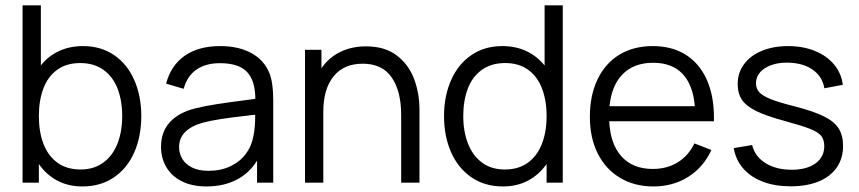

<svg xmlns="http://www.w3.org/2000/svg" viewBox="-20 -668 3139 702"><path d="M281.2 13.7Q229.5 13.7 189.2 -7.8Q148.9 -29.3 122.1 -68.4V0H62.5V-648.4H129.4V-428.7Q156.2 -462.9 195.6 -481.2Q234.9 -499.5 283.7 -499.5Q349.1 -499.5 397.5 -466.3Q445.8 -433.1 471.2 -374.8Q496.6 -316.4 496.6 -243.7Q496.6 -169.9 471.2 -111.6Q445.8 -53.2 397 -19.8Q348.1 13.7 281.2 13.7ZM274.9 -48.3Q323.2 -48.3 357.7 -73.5Q392.1 -98.6 409.4 -142.8Q426.8 -187 426.8 -243.7Q426.8 -299.8 409.9 -343.8Q393.1 -387.7 358.2 -412.6Q323.2 -437.5 273.4 -437.5Q223.6 -437.5 189.7 -413.3Q155.8 -389.2 138.9 -345.2Q122.1 -301.3 122.1 -243.7Q122.1 -186 138.9 -142.1Q155.8 -98.1 189.9 -73.2Q224.1 -48.3 274.9 -48.3Z M734.9 13.7Q681.6 13.7 644 -5.6Q606.4 -24.9 587.6 -57.9Q568.8 -90.8 568.8 -130.4Q568.8 -187 601.6 -221.9Q634.3 -256.8 692.9 -271.5Q728 -280.3 772 -287.1Q815.9 -293.9 873.5 -301.3L913.6 -306.6Q913.1 -374 882.6 -405.5Q852.1 -437 784.2 -437Q732.9 -437 699 -414.1Q665 -391.1 651.4 -343.3L587.4 -362.3Q604.5 -428.2 655 -463.9Q705.6 -499.5 785.2 -499.5Q851.6 -499.5 898.2 -474.4Q944.8 -449.2 964.4 -402.3Q979 -367.2 979 -301.8V0H919.9V-80.6Q891.1 -34.2 844 -10.3Q796.9 13.7 734.9 13.7ZM742.2 -43.5Q787.6 -43.5 822.5 -60.1Q857.4 -76.7 878.9 -105.5Q900.4 -134.3 906.7 -171.4Q913.1 -199.7 913.1 -248.5Q895.5 -247.1 887.7 -245.6Q826.7 -238.8 788.6 -232.9Q750.5 -227.1 719.2 -218.8Q634.8 -193.8 634.8 -130.4Q634.8 -107.9 646 -88.1Q657.2 -68.4 681.4 -55.9Q705.6 -43.5 742.2 -43.5Z M1513.7 0H1446.8V-248Q1446.8 -334 1412.4 -384.5Q1377.9 -435.1 1306.2 -435.1Q1236.8 -435.1 1199.5 -388.7Q1162.1 -342.3 1162.1 -259.3V0H1095.2V-485.8H1155.3V-418.5Q1182.1 -457.5 1223.9 -478Q1265.6 -498.5 1318.4 -498.5Q1387.2 -498.5 1430.9 -465.1Q1474.6 -431.6 1494.1 -379.2Q1513.7 -326.7 1513.7 -267.1Z M1818.8 13.7Q1752.4 13.7 1703.6 -19.8Q1654.8 -53.2 1629.2 -111.6Q1603.5 -169.9 1603.5 -243.7Q1603.5 -316.4 1629.2 -374.8Q1654.8 -433.1 1703.1 -466.3Q1751.5 -499.5 1815.9 -499.5Q1865.7 -499.5 1904.5 -481.2Q1943.4 -462.9 1971.2 -428.7V-648.4H2037.6V0H1978.5V-68.4Q1951.2 -29.3 1910.9 -7.8Q1870.6 13.7 1818.8 13.7ZM1825.7 -48.3Q1876 -48.3 1910.2 -73.2Q1944.3 -98.1 1961.4 -142.1Q1978.5 -186 1978.5 -243.7Q1978.5 -301.3 1961.4 -345.2Q1944.3 -389.2 1910.4 -413.3Q1876.5 -437.5 1827.1 -437.5Q1776.4 -437.5 1741.7 -412.6Q1707 -387.7 1690.4 -343.8Q1673.8 -299.8 1673.8 -243.7Q1673.8 -187 1691.2 -142.8Q1708.5 -98.6 1742.4 -73.5Q1776.4 -48.3 1825.7 -48.3Z M2369.1 13.7Q2299.3 13.7 2246.6 -18.1Q2193.8 -49.8 2165.3 -107.2Q2136.7 -164.6 2136.7 -240.7Q2136.7 -319.3 2164.8 -377.9Q2192.9 -436.5 2244.6 -468Q2296.4 -499.5 2366.7 -499.5Q2436.5 -499.5 2486.6 -468.3Q2536.6 -437 2563.5 -378.2Q2590.3 -319.3 2590.3 -238.8V-224.6H2207.5Q2211.4 -141.1 2252.7 -95.7Q2293.9 -50.3 2366.7 -50.3Q2418.5 -50.3 2457.5 -74.2Q2496.6 -98.1 2519 -143.6L2581.1 -119.6Q2551.8 -56.2 2496.1 -21.2Q2440.4 13.7 2369.1 13.7ZM2520.5 -279.8Q2513.7 -358.4 2475.1 -398.4Q2436.5 -438.5 2368.2 -438.5Q2298.8 -438.5 2257.6 -397.7Q2216.3 -356.9 2208.5 -279.8Z M2870.6 13.2Q2814 13.2 2769.8 -3.4Q2725.6 -20 2698 -51.3Q2670.4 -82.5 2662.6 -126.5L2730 -137.7Q2740.2 -95.7 2779.1 -71.5Q2817.9 -47.4 2874.5 -47.4Q2929.7 -47.4 2961.7 -70.6Q2993.7 -93.8 2993.7 -133.8Q2993.7 -156.7 2982.9 -170.7Q2972.2 -184.6 2943.1 -196.3Q2914.1 -208 2849.6 -225.6Q2782.7 -243.7 2745.6 -261.7Q2708.5 -279.8 2692.9 -303Q2677.2 -326.2 2677.2 -360.8Q2677.2 -401.9 2700.4 -433.3Q2723.6 -464.8 2765.6 -482.2Q2807.6 -499.5 2861.8 -499.5Q2916 -499.5 2959.7 -481.7Q3003.4 -463.9 3030 -431.6Q3056.6 -399.4 3061.5 -357.9L2994.1 -345.2Q2986.8 -389.2 2950 -414.1Q2913.1 -439 2856.4 -439Q2823.7 -439 2798.3 -429.4Q2772.9 -419.9 2758.5 -403.1Q2744.1 -386.2 2744.1 -363.8Q2744.1 -343.8 2756.3 -330.6Q2768.6 -317.4 2798.3 -305.4Q2828.1 -293.5 2886.7 -278.8Q2955.1 -261.2 2992.7 -242.4Q3030.3 -223.6 3046.4 -198.2Q3062.5 -172.9 3062.5 -134.3Q3062.5 -89.4 3039.6 -55.9Q3016.6 -22.5 2973.4 -4.6Q2930.2 13.2 2870.6 13.2Z"/></svg>

Font: Potro Sans Bangla
Style: Regular
Weight: 400
Designer: Jayed Ahsan Saad
Foundry: Codepotro
Version: Potro Sans Bangla;Version 0.996;CodepotroFonts;